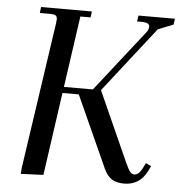

<svg xmlns="http://www.w3.org/2000/svg" viewBox="-51 -751 758 807"><g transform="rotate(5 327.5 -347.5)"><path d="M65.9 3.9 67.9 -22 158.2 -637.2Q160.2 -650.9 160.2 -655.8Q160.2 -668.5 153.3 -672.6Q146.5 -676.8 127.9 -676.8H86.9L89.8 -702.1H304.2L300.8 -676.8H257.8L214.8 -376H336.9L541 -636.2Q549.8 -648.4 549.8 -659.2Q549.8 -676.8 518.1 -676.8H497.1L501 -702.1H654.8L650.9 -676.8L586.9 -651.9L371.1 -376L503.9 -80.1Q515.1 -55.2 522.9 -45.2Q530.8 -35.2 541 -35.2Q560.1 -35.2 575.2 -64.9L585.9 -86.9L608.9 -76.2L598.1 -54.2Q566.9 6.8 502 6.8Q469.7 6.8 450 -5.6Q430.2 -18.1 416 -48.8L279.8 -350.1H210.9L161.1 0Z"/></g></svg>

Font: Dihjauti S
Style: Bold Italic
Weight: 700
Italic angle: -9°
Designer: T. Christopher White
Version: Version 3.0.0